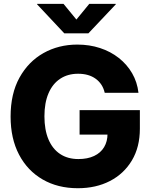

<svg xmlns="http://www.w3.org/2000/svg" viewBox="-20 -970 788 1000"><path d="M385.3 10.3Q280.8 10.3 201.9 -35.4Q123 -81.1 79.1 -164.8Q35.2 -248.5 35.2 -362.8Q35.2 -481.9 81.5 -565.7Q127.9 -649.4 206.5 -693.6Q285.2 -737.8 382.8 -737.8Q446.3 -737.8 501.2 -719.7Q556.2 -701.7 598.9 -668Q641.6 -634.3 668.2 -588.4Q694.8 -542.5 701.2 -486.8H525.4Q520 -510.3 508.1 -528.6Q496.1 -546.9 478.3 -559.8Q460.4 -572.8 437.7 -579.3Q415 -585.9 386.7 -585.9Q333 -585.9 293.5 -559.8Q253.9 -533.7 232.7 -484.1Q211.4 -434.6 211.4 -364.3Q211.4 -293.9 232.4 -244.1Q253.4 -194.3 293 -168Q332.5 -141.6 388.2 -141.6Q436 -141.6 470.2 -157.7Q504.4 -173.8 522.2 -203.6Q540 -233.4 540 -272.9L574.7 -269H394.5V-396.5H708.5V-299.8Q708.5 -204.1 667 -134.5Q625.5 -64.9 552.7 -27.3Q480 10.3 385.3 10.3ZM311 -949.7 377.9 -868.2 444.8 -949.7H583V-947.3L440.4 -796.4H314.9L173.3 -947.3V-949.7Z"/></svg>

Font: Inter 20pt ExtraBold
Style: Regular
Weight: 800
Version: Version 4.001;git-66647c0bb